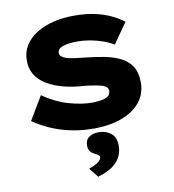

<svg xmlns="http://www.w3.org/2000/svg" viewBox="-106 -811 1102 1219"><g transform="rotate(-10 445.0 -201.0)"><path d="M457 10Q372 10 300.5 -6Q229 -22 172.5 -48Q116 -74 69 -106L159 -257Q240 -201 322 -177.5Q404 -154 473 -154Q497 -154 525.5 -158Q554 -162 572.5 -173.5Q591 -185 591 -210Q591 -222 583 -231.5Q575 -241 558.5 -246.5Q542 -252 519.5 -256.5Q497 -261 469 -264.5Q441 -268 408 -270Q339 -277 284 -294.5Q229 -312 190 -338.5Q151 -365 130 -402.5Q109 -440 109 -488Q109 -543 136 -586Q163 -629 210.5 -658.5Q258 -688 320 -703Q382 -718 452 -718Q529 -718 589 -704.5Q649 -691 694 -669Q739 -647 769 -623L677 -492Q646 -511 607.5 -524.5Q569 -538 527.5 -545.5Q486 -553 448 -553Q410 -553 381 -548Q352 -543 334.5 -532Q317 -521 317 -501Q317 -485 334 -474Q351 -463 377.5 -457.5Q404 -452 432.5 -449Q461 -446 484 -443Q543 -437 599.5 -426Q656 -415 701 -393Q746 -371 772 -331.5Q798 -292 798 -227Q798 -152 753 -98.5Q708 -45 631 -17.5Q554 10 457 10ZM428 316 380 256Q394 251 413 242.5Q432 234 446.5 221.5Q461 209 461 196Q461 186 454 181Q447 176 434 170Q413 160 402.5 146.5Q392 133 392 110Q392 72 417 55Q442 38 479 38Q525 38 557.5 63.5Q590 89 590 144Q590 178 578 206Q566 234 544 255Q522 276 492.5 291Q463 306 428 316Z"/></g></svg>

Font: Lexend Tera ExtraBold
Style: Regular
Weight: 800
Designer: Bonnie Shaver-Troup, Thomas Jockin
Foundry: Lexend
Version: Version 1.007